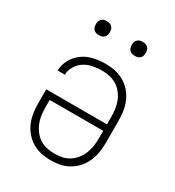

<svg xmlns="http://www.w3.org/2000/svg" viewBox="-173 -813 846 926"><g transform="rotate(30 250.0 -350.5)"><path d="M250 8Q223 8 197 2.5Q171 -3 148 -16.5Q125 -30 107.5 -50.5Q90 -71 79.5 -95.5Q69 -120 65 -146.5Q61 -173 61 -200V-278H399V-320Q399 -342 396 -363.5Q393 -385 385 -405Q377 -425 363.5 -442Q350 -459 331.5 -470.5Q313 -482 291.5 -486.5Q270 -491 249 -491Q224 -491 198.5 -486Q173 -481 152 -467.5Q131 -454 117.5 -431.5Q104 -409 103 -384H63Q64 -406 71.5 -427Q79 -448 92.5 -465Q106 -482 124 -495Q142 -508 162.5 -515Q183 -522 205 -525Q227 -528 249 -528Q276 -528 302 -522.5Q328 -517 351.5 -503.5Q375 -490 392.5 -469.5Q410 -449 420.5 -424.5Q431 -400 435 -373.5Q439 -347 439 -320V-200Q439 -173 435 -146.5Q431 -120 420.5 -95.5Q410 -71 392.5 -50.5Q375 -30 352 -16.5Q329 -3 303 2.5Q277 8 250 8ZM250 -29Q272 -29 293 -33.5Q314 -38 332 -49.5Q350 -61 363.5 -78.5Q377 -96 385 -116Q393 -136 396 -157Q399 -178 399 -200V-242H101V-200Q101 -178 104 -157Q107 -136 115 -116Q123 -96 136.5 -78.5Q150 -61 168 -49.5Q186 -38 207 -33.5Q228 -29 250 -29ZM350 -631Q342 -631 334.5 -633Q327 -635 321 -641Q315 -647 313 -654.5Q311 -662 311 -670Q311 -678 313 -685.5Q315 -693 321 -699Q327 -705 334.5 -707Q342 -709 350 -709Q358 -709 365.5 -707Q373 -705 379 -699Q385 -693 387 -685.5Q389 -678 389 -670Q389 -662 387 -654.5Q385 -647 379 -641Q373 -635 365.5 -633Q358 -631 350 -631ZM150 -631Q142 -631 134.5 -633Q127 -635 121 -641Q115 -647 113 -654.5Q111 -662 111 -670Q111 -678 113 -685.5Q115 -693 121 -699Q127 -705 134.5 -707Q142 -709 150 -709Q158 -709 165.5 -707Q173 -705 179 -699Q185 -693 187 -685.5Q189 -678 189 -670Q189 -662 187 -654.5Q185 -647 179 -641Q173 -635 165.5 -633Q158 -631 150 -631Z"/></g></svg>

Font: Iosevka SS18 Extralight
Style: Regular
Weight: 200
Monospace: yes
Designer: Belleve Invis
Foundry: Belleve Invis
Version: Version 25.1.1; ttfautohint (v1.8.4)